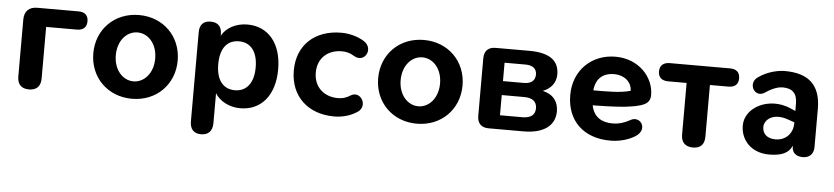

<svg xmlns="http://www.w3.org/2000/svg" viewBox="-42 -740 5061 1165"><g transform="rotate(5 2488.0 -157.5)"><path d="M139 8C185 8 210 -17 210 -65V-379H398C436 -379 457 -399 457 -435C457 -471 436 -490 398 -490H147C96 -490 68 -462 68 -411V-65C68 -17 93 8 139 8Z M766 10C915 10 1023 -99 1023 -245C1023 -391 915 -500 766 -500C617 -500 509 -391 509 -245C509 -99 617 10 766 10ZM766 -96C701 -96 646 -156 646 -245C646 -335 701 -394 766 -394C831 -394 886 -335 886 -245C886 -156 831 -96 766 -96Z M1203 188C1248 188 1272 161 1272 115V-68C1301 -21 1359 10 1426 10C1554 10 1635 -88 1635 -245C1635 -403 1553 -500 1426 -500C1357 -500 1297 -468 1270 -418V-427C1270 -473 1247 -498 1202 -498C1157 -498 1135 -473 1135 -427V115C1135 161 1157 188 1203 188ZM1384 -96C1315 -96 1270 -145 1270 -245C1270 -346 1315 -394 1384 -394C1451 -394 1498 -346 1498 -245C1498 -145 1451 -96 1384 -96Z M1998 10C2040 10 2091 0 2137 -30C2199 -70 2147 -160 2089 -127C2058 -107 2036 -103 2010 -103C1929 -103 1864 -155 1864 -246C1864 -338 1930 -388 2010 -388C2036 -388 2060 -383 2085 -367C2153 -325 2204 -420 2137 -462C2094 -489 2040 -500 1998 -500C1839 -500 1730 -404 1730 -247C1730 -89 1839 10 1998 10Z M2501 10C2650 10 2758 -99 2758 -245C2758 -391 2650 -500 2501 -500C2352 -500 2244 -391 2244 -245C2244 -99 2352 10 2501 10ZM2501 -96C2436 -96 2381 -156 2381 -245C2381 -335 2436 -394 2501 -394C2566 -394 2621 -335 2621 -245C2621 -156 2566 -96 2501 -96Z M2938 0H3151C3275 0 3342 -53 3342 -138C3342 -197 3311 -240 3246 -255C3294 -273 3325 -311 3325 -362C3325 -442 3273 -490 3143 -490H2938C2893 -490 2869 -465 2869 -420V-70C2869 -25 2893 0 2938 0ZM3137 -85H3000V-208H3137C3187 -208 3214 -187 3214 -146C3214 -106 3187 -85 3137 -85ZM3128 -293H3000V-405H3128C3171 -405 3196 -386 3196 -350C3196 -313 3171 -293 3128 -293Z M3682 10C3738 10 3795 -7 3834 -33C3904 -81 3847 -160 3789 -124C3753 -104 3720 -95 3686 -95C3619 -95 3570 -122 3555 -194C3678 -196 3743 -199 3803 -210C3858 -221 3903 -232 3903 -287C3903 -395 3811 -500 3668 -500C3523 -500 3414 -396 3414 -245C3414 -89 3516 11 3682 10ZM3551 -285C3558 -357 3600 -394 3670 -394C3729 -394 3776 -357 3777 -302C3717 -284 3630 -285 3551 -285Z M4183 8C4229 8 4253 -17 4253 -64V-379H4366C4405 -379 4426 -398 4426 -434C4426 -471 4405 -490 4366 -490H3999C3960 -490 3938 -470 3938 -434C3938 -398 3960 -379 3999 -379H4111V-64C4111 -17 4137 8 4183 8Z M4647 10C4718 10 4766 -7 4786 -57V-53C4786 -12 4812 8 4852 8C4894 8 4918 -18 4918 -59V-292C4918 -435 4845 -504 4697 -503C4660 -503 4593 -490 4538 -450C4479 -409 4530 -321 4591 -363C4636 -394 4672 -403 4694 -403C4755 -403 4783 -373 4783 -312V-267L4751 -281C4619 -338 4473 -264 4473 -152C4473 -62 4539 10 4647 10ZM4598 -153C4598 -199 4653 -246 4748 -210L4783 -198V-192C4783 -128 4738 -85 4678 -85C4626 -85 4598 -113 4598 -153Z"/></g></svg>

Font: SN Pro
Style: Bold
Weight: 700
Designer: Tobias Whetton
Foundry: Supernotes
Version: Version 1.003;Glyphs 3.3 (3324)